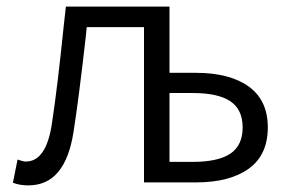

<svg xmlns="http://www.w3.org/2000/svg" viewBox="-20 -551 885 580"><path d="M19 1 33 -69Q39 -67 46 -65Q53 -63 58 -63Q120 -63 137 -179Q154 -291 172 -468L179 -531H492V-331H572Q674 -331 731.5 -289.5Q789 -248 789 -166Q789 -83 731.5 -41.5Q674 0 572 0H415V-469H242L239 -439Q217 -246 202 -152Q177 9 66 9Q39 9 19 1ZM713 -166Q713 -220 676 -245Q639 -270 562 -270H492V-62H562Q639 -62 676 -87Q713 -112 713 -166Z"/></svg>

Font: Nebula Sans Book
Style: Regular
Weight: 400
Designer: Paul D. Hunt for Adobe (as Source Sans)
Foundry: Nebula Entertainment & Broadcasting LLC
Version: Version 1.010